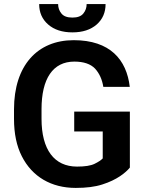

<svg xmlns="http://www.w3.org/2000/svg" viewBox="-20 -920 722 950"><path d="M347.2 -367.7V-269.5H488.3V-136.2C480 -127.4 466.8 -118.7 447.8 -109.4C428.7 -100.1 399.9 -95.7 361.3 -95.7C248.5 -95.7 185.5 -179.2 185.5 -332V-379.9C185.5 -530.8 241.7 -615.2 347.7 -615.2C394 -615.2 428.2 -603.5 450.2 -580.6C471.7 -557.1 485.4 -526.9 491.2 -490.2H622.1C606.4 -625 524.4 -721.2 344.7 -721.2C165 -721.2 49.3 -595.7 49.3 -378.9V-332C49.3 -259.3 62 -197.8 87.9 -147C139.2 -45.4 233.9 9.8 354.5 9.8C406.7 9.8 450.7 4.4 486.3 -7.3C558.1 -29.8 601.1 -64.9 622.6 -90.8V-367.7ZM408.7 -899.9C408.7 -882.3 403.3 -866.7 392.6 -853.5C381.8 -839.8 363.8 -833 338.4 -833C312.5 -833 294.4 -839.8 283.7 -853.5C272.9 -866.7 267.6 -882.3 267.6 -899.9H173.8C173.8 -858.4 188.5 -824.7 218.3 -798.8C248 -772.9 288.1 -759.8 338.4 -759.8C388.7 -759.8 428.7 -772.9 458.5 -798.8C487.8 -824.7 502.4 -858.4 502.4 -899.9Z"/></svg>

Font: Vazirmatn SemiBold
Style: Regular
Weight: 600
Designer: Saber Rastikerdar
Foundry: Saber Rastikerdar
Version: Version 33.003